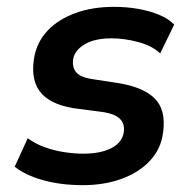

<svg xmlns="http://www.w3.org/2000/svg" viewBox="-20 -531 556 561"><path d="M222 10Q158 10 106 -4.5Q54 -19 23 -44L61 -127Q83 -111 110.5 -101Q138 -91 167.5 -86.5Q197 -82 223 -82Q273 -82 304 -97.5Q335 -113 341 -141Q346 -166 332.5 -181.5Q319 -197 285 -203L194 -215Q123 -227 95.5 -265Q68 -303 81 -369Q90 -411 120 -442.5Q150 -474 199.5 -492.5Q249 -511 314 -511Q350 -511 384 -505Q418 -499 445.5 -487.5Q473 -476 489 -459L448 -375Q425 -397 384.5 -408Q344 -419 306 -419Q258 -419 229 -402.5Q200 -386 194 -360Q190 -335 202.5 -320Q215 -305 249 -300L333 -287Q409 -273 438.5 -236Q468 -199 454 -129Q445 -88 413.5 -56.5Q382 -25 332.5 -7.5Q283 10 222 10Z"/></svg>

Font: Nunito Sans 7pt SemiCondensed
Style: Bold Italic
Weight: 700
Width: 4
Italic angle: -9°
Designer: Vernon Adams
Foundry: Vernon Adams
Version: Version 3.101;gftools[0.9.27]